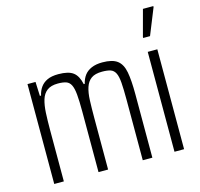

<svg xmlns="http://www.w3.org/2000/svg" viewBox="-105 -834 987 947"><g transform="rotate(-15 389.0 -360.5)"><path d="M58 0V-510H99L102 -438H108Q113 -461 125.5 -479Q138 -497 160 -507.5Q182 -518 217 -518Q269 -518 293 -499.5Q317 -481 326 -438H331Q337 -463 350 -480.5Q363 -498 386 -508Q409 -518 442 -518Q493 -518 518 -499Q543 -480 551 -437.5Q559 -395 559 -324V0H510V-310Q510 -364 507.5 -396.5Q505 -429 496.5 -446Q488 -463 472 -468.5Q456 -474 429 -474Q393 -474 373.5 -460Q354 -446 345 -419Q336 -392 334.5 -352.5Q333 -313 333 -263V0H284V-310Q284 -364 281 -396.5Q278 -429 269.5 -446Q261 -463 245 -468.5Q229 -474 203 -474Q168 -474 148 -459Q128 -444 119.5 -416Q111 -388 109 -349.5Q107 -311 107 -263V0Z M672 0V-510H721V0ZM668 -582V-587L704 -721H757V-716L703 -582Z"/></g></svg>

Font: Saira ExtraCondensed Light
Style: Regular
Weight: 300
Width: 2
Designer: Hector Gatti with collaboration of the Omnibus-Type team
Foundry: Omnibus-Type
Version: Version 1.101